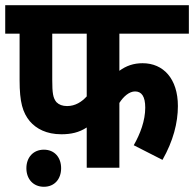

<svg xmlns="http://www.w3.org/2000/svg" viewBox="-20 -642 743 735"><path d="M437 -513H703V-622H0V-513H55V-335C55 -250 67 -211 94 -178C119 -149 158 -128 215 -128C252 -128 283 -135 312 -154V0H437V-248C453 -273 475 -292 497 -292C522 -292 536 -273 536 -230C536 -180 517 -130 492 -86L602 -30C643 -102 661 -172 661 -236C661 -341 605 -400 526 -400C491 -400 463 -390 437 -371ZM180 -513H312V-273C293 -252 268 -236 237 -236C219 -236 206 -241 196 -251C183 -267 180 -285 180 -337ZM81 2C81 43 107 73 148 73C189 73 214 43 214 2C214 -39 189 -69 148 -69C107 -69 81 -39 81 2Z"/></svg>

Font: Noto Sans Devanagari UI Condensed
Style: Bold
Weight: 700
Width: 3
Designer: Jelle Bosma - Monotype Design Team
Foundry: Monotype Imaging Inc.
Version: Version 2.004